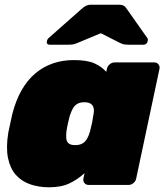

<svg xmlns="http://www.w3.org/2000/svg" viewBox="-20 -785 700 815"><path d="M188 10Q145 10 108.5 -2.5Q72 -15 47.5 -42.5Q23 -70 14 -114Q5 -158 15 -221Q20 -244 23.5 -261Q27 -278 32 -300Q47 -359 72 -402.5Q97 -446 130.5 -474Q164 -502 205 -516Q246 -530 293 -530Q350 -530 381 -516Q412 -502 431 -480L434 -493Q436 -504 445.5 -512Q455 -520 466 -520H635Q646 -520 652.5 -512Q659 -504 657 -493L558 -27Q556 -16 546.5 -8Q537 0 526 0H356Q345 0 338.5 -8Q332 -16 334 -27L339 -50Q309 -23 274.5 -6.5Q240 10 188 10ZM299 -169Q318 -169 330 -176Q342 -183 349.5 -196Q357 -209 362 -227Q368 -250 371 -264.5Q374 -279 377 -301Q380 -317 377 -328Q374 -339 364.5 -345Q355 -351 338 -351Q320 -351 308 -344Q296 -337 289 -324Q282 -311 276 -293Q272 -278 268 -260Q264 -242 262 -227Q260 -209 261.5 -196Q263 -183 272 -176Q281 -169 299 -169ZM192 -595Q176 -595 179 -611Q181 -619 187 -624L325 -746Q337 -757 346 -761Q355 -765 366 -765H486Q497 -765 504.5 -761Q512 -757 519 -746L605 -624Q609 -619 607 -611Q604 -595 588 -595H530Q520 -595 510.5 -596Q501 -597 491 -602L408 -644L307 -602Q296 -597 286 -596Q276 -595 266 -595Z"/></svg>

Font: Rubik Light Black
Style: Italic
Weight: 900
Italic angle: -12°
Version: Version 2.104